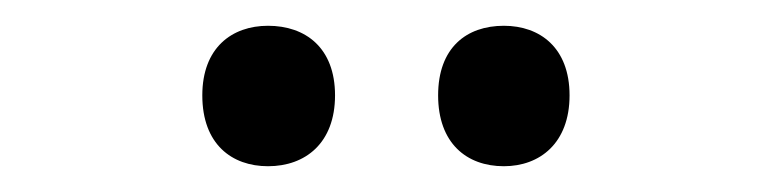

<svg xmlns="http://www.w3.org/2000/svg" viewBox="-20 -753 600 149"><path d="M137 -679C137 -641 160 -624 188 -624C217 -624 240 -642 240 -679C240 -716 217 -733 188 -733C160 -733 137 -716 137 -679ZM320 -679C320 -642 342 -624 371 -624C399 -624 422 -642 422 -679C422 -716 399 -733 371 -733C342 -733 320 -716 320 -679Z"/></svg>

Font: Noto Sans Arabic UI SmCn Md
Style: Regular
Weight: 500
Width: 4
Designer: Monotype Design Team, Nadine Chahine and Nizar Qandah
Foundry: Monotype Imaging Inc.
Version: Version 2.010